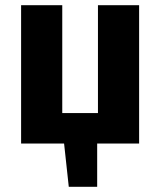

<svg xmlns="http://www.w3.org/2000/svg" viewBox="-20 -551 615 737"><path d="M514 0H353V166H244L226 0H61V-531H219V-117H356V-531H514Z"/></svg>

Font: FiraGOUPP
Style: Bold
Weight: 700
Designer: bBox Type
Foundry: bBox Type GmbH
Version: Version 1.001